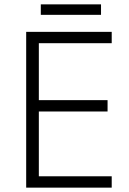

<svg xmlns="http://www.w3.org/2000/svg" viewBox="-20 -860 593 880"><path d="M492 0H100V-714H492V-662H158V-401H473V-349H158V-52H492ZM443 -840V-792H167V-840Z"/></svg>

Font: Noto Sans Bengali UI Light
Style: Regular
Weight: 300
Designer: Jelle Bosma - Monotype Design Team
Foundry: Monotype Imaging Inc.
Version: Version 2.003; ttfautohint (v1.8.4.7-5d5b)